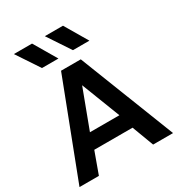

<svg xmlns="http://www.w3.org/2000/svg" viewBox="-216 -1082 1135 1222"><g transform="rotate(-30 352.0 -471.0)"><path d="M8.5 0 277 -700H422L696 0H549.5L490 -158.5H208.5L151 0ZM240.5 -269H457L347 -553ZM529 -775.5H408L297.5 -942H431ZM301.5 -775.5H180.5L70 -942H203.5Z"/></g></svg>

Font: Geologica EX Med
Style: Regular
Weight: 500
Designer: Sindre Bremnes, Frode Helland
Foundry: Monokrom Skriftforlag AS
Version: Version 1.010;gftools[0.9.28]